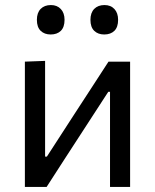

<svg xmlns="http://www.w3.org/2000/svg" viewBox="-20 -740 614 760"><path d="M78.5 0V-496L158.5 -499V-120H165.5L272 -284.5Q306.5 -337.5 341.2 -390.8Q376 -444 409.5 -496H495V0H415.5V-376.5H408.5L303 -214Q268 -160 233.2 -106.5Q198.5 -53 164.5 0ZM392.5 -603.5Q368 -603.5 353 -618Q338 -632.5 338 -661.5Q338 -689.5 353 -704.8Q368 -720 393.5 -720Q418.5 -720 433 -704.2Q447.5 -688.5 447.5 -661.5Q447.5 -632.5 432.8 -618Q418 -603.5 392.5 -603.5ZM180.5 -603.5Q156 -603.5 141 -618Q126 -632.5 126 -661.5Q126 -689.5 141 -704.8Q156 -720 181.5 -720Q206 -720 220.8 -704.2Q235.5 -688.5 235.5 -661.5Q235.5 -632.5 220.8 -618Q206 -603.5 180.5 -603.5Z"/></svg>

Font: Commissioner
Style: Regular
Weight: 400
Designer: Kostas Bartsokas
Foundry: Kostas Bartsokas
Version: Version 1.000; ttfautohint (v1.8.3)